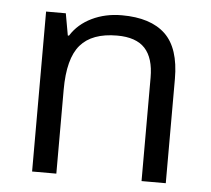

<svg xmlns="http://www.w3.org/2000/svg" viewBox="-44 -592 702 640"><g transform="rotate(5 307.0 -272.5)"><path d="M452.1 0V-346.2Q452.1 -411.6 422.4 -443.8Q392.6 -476.1 329.1 -476.1Q245.1 -476.1 206.1 -430.7Q167 -385.3 167 -280.8V0H85.9V-535.2H151.9L165 -461.9H168.9Q193.8 -501.5 238.8 -523.2Q283.7 -544.9 338.9 -544.9Q435.5 -544.9 484.4 -498.3Q533.2 -451.7 533.2 -349.1V0Z"/></g></svg>

Font: f02100778
Style: Regular
Weight: 400
Foundry: Ascender Corporation
Version: Version 1.10